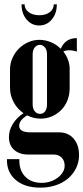

<svg xmlns="http://www.w3.org/2000/svg" viewBox="-20 -687 383 882"><path d="M165 175Q93 175 51.5 139Q10 103 12 44H69Q67 94 95 123.5Q123 153 171 153Q193 153 212 146.5Q231 140 245.5 129Q260 118 268.5 104Q277 90 277 74Q277 51 263 37Q249 23 228 23H111Q69 23 45 1.5Q21 -20 21 -57Q21 -88 38.5 -117Q56 -146 88 -167Q59 -187 42.5 -218Q26 -249 26 -284V-367Q26 -395 37 -420Q48 -445 66.5 -463.5Q85 -482 109.5 -493Q134 -504 161 -504Q187 -504 213 -493.5Q239 -483 259 -463Q280 -512 333 -512V-450Q315 -456 298 -456Q280 -456 271 -450Q285 -433 292.5 -412Q300 -391 300 -370V-282Q300 -252 290 -226.5Q280 -201 262 -182.5Q244 -164 219.5 -153Q195 -142 167 -142Q134 -142 105 -157Q68 -135 68 -109Q68 -79 121 -79H252Q293 -79 318 -50.5Q343 -22 343 26Q343 58 329.5 85.5Q316 113 292.5 133Q269 153 236.5 164Q204 175 165 175ZM130 -208Q130 -188 139.5 -176Q149 -164 164 -164Q179 -164 187.5 -176Q196 -188 196 -208V-437Q196 -457 186.5 -469Q177 -481 163 -481Q149 -481 139.5 -469Q130 -457 130 -437ZM227 -667H241Q241 -625 218 -597.5Q195 -570 160 -570Q125 -570 102 -597.5Q79 -625 79 -667H93Q93 -645 112 -631Q131 -617 161 -617Q190 -617 208.5 -631Q227 -645 227 -667Z"/></svg>

Font: Moniqa Extra Bold Narrow Heading
Style: Regular
Weight: 800
Width: 4
Designer: Rajesh Rajput
Foundry: Rajesh Rajput
Version: Version 1.000;December 15, 2022;FontCreator 14.0.0.2794 32-b